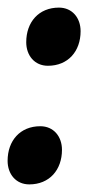

<svg xmlns="http://www.w3.org/2000/svg" viewBox="-27 -481 249 505"><path d="M99 -308C152 -308 185 -346 185 -399C185 -434 163 -461 128 -461C75 -461 42 -423 42 -370C42 -335 64 -308 99 -308ZM50 4C103 4 136 -34 136 -87C136 -122 114 -149 79 -149C26 -149 -7 -111 -7 -58C-7 -23 15 4 50 4Z"/></svg>

Font: Caladea
Style: Bold Italic
Weight: 700
Italic angle: -9°
Designer: Carolina Giovagnoli and Andres Torresi
Foundry: Carolina Giovagnoli & Andres Torresi
Version: Version 1.001;hotconv 1.0.109;makeotfexe 2.5.65596